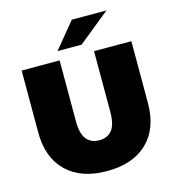

<svg xmlns="http://www.w3.org/2000/svg" viewBox="-132 -1027 1048 1153"><g transform="rotate(-15 392.0 -450.5)"><path d="M51 -315V-700H287V-322Q287 -245 314.5 -210Q342 -175 394 -175Q446 -175 473.5 -210Q501 -245 501 -322V-700H733V-315Q733 -158 643 -71Q553 16 392 16Q231 16 141 -71Q51 -158 51 -315ZM421 -917H636L439 -757H289Z"/></g></svg>

Font: AtCorfu Sans
Style: AtCorfu Sans Black
Weight: 900
Designer: Kostas Teopoulos
Foundry: Kostas Teopoulos
Version: Version 1.00 July 8, 2025, initial release